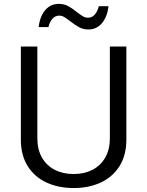

<svg xmlns="http://www.w3.org/2000/svg" viewBox="-20 -954 758 989"><path d="M172.4 -241.7Q172.4 -184.1 196 -142.6Q219.7 -101.1 262 -79.3Q304.2 -57.6 359.4 -57.6Q414.1 -57.6 456.3 -79.3Q498.5 -101.1 522.2 -142.6Q545.9 -184.1 545.9 -241.7V-714.4H630.9V-234.9Q630.9 -154.3 595.5 -98.1Q560.1 -42 498.8 -13.7Q437.5 14.6 359.4 14.6Q281.2 14.6 219.7 -13.7Q158.2 -42 122.8 -98.1Q87.4 -154.3 87.4 -234.9V-714.4H172.4ZM342.8 -843.8Q322.8 -859.4 310.5 -866.5Q298.3 -873.5 285.2 -873.5Q263.2 -873.5 249 -856.2Q234.9 -838.9 229.5 -814.5H179.2Q185.5 -870.1 213.1 -902.1Q240.7 -934.1 282.7 -934.1Q309.1 -934.1 329.6 -923.3Q350.1 -912.6 375 -892.6Q395 -877 407.2 -869.9Q419.4 -862.8 433.1 -862.8Q455.1 -862.8 469.2 -880.1Q483.4 -897.5 488.8 -921.9H539.1Q532.2 -866.2 504.6 -834.2Q477.1 -802.2 435.5 -802.2Q409.2 -802.2 388.9 -813Q368.7 -823.7 342.8 -843.8Z"/></svg>

Font: Lycee Sans
Style: Regular
Weight: 400
Designer: Justin Alvin
Foundry: Alkove Design
Version: Version 1.030